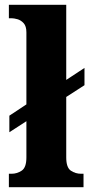

<svg xmlns="http://www.w3.org/2000/svg" viewBox="-20 -780 381 800"><path d="M17 0V-56H28Q51 -56 70.5 -69Q90 -82 90 -124V-275L19 -229V-298L90 -345V-645Q90 -671 78.5 -683.5Q67 -696 52.5 -700Q38 -704 28 -704H17V-760H256V-447L332 -497V-425L256 -376V-124Q256 -82 275 -69Q294 -56 318 -56H328V0Z"/></svg>

Font: Noto Serif SemiCondensed ExtraBold
Style: Regular
Weight: 800
Width: 4
Designer: Monotype Design Team
Foundry: Monotype Imaging Inc.
Version: Version 2.015